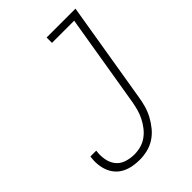

<svg xmlns="http://www.w3.org/2000/svg" viewBox="-218 -831 936 936"><g transform="rotate(-45 250.0 -363.5)"><path d="M181 8Q156 8 132.5 3.5Q109 -1 88.5 -11.5Q68 -22 53 -39.5Q38 -57 30 -78.5Q22 -100 20 -124.5Q18 -149 22 -173Q22 -173 22 -173.5Q22 -174 22 -174H62Q62 -174 62 -174Q62 -174 62 -173Q58 -146 62.5 -117.5Q67 -89 83 -68Q99 -47 125.5 -38Q152 -29 181 -29Q203 -29 225.5 -35Q248 -41 267.5 -55Q287 -69 302 -88.5Q317 -108 327.5 -129Q338 -150 344 -172Q350 -194 354 -216L434 -698H281V-735H480L393 -210Q389 -184 381.5 -157.5Q374 -131 360.5 -106Q347 -81 328.5 -58.5Q310 -36 286 -20.5Q262 -5 234.5 1.5Q207 8 181 8Z"/></g></svg>

Font: Iosevka Curly XLtObl
Style: Regular
Weight: 200
Italic angle: -9°
Monospace: yes
Designer: Belleve Invis
Foundry: Belleve Invis
Version: Version 11.1.0; ttfautohint (v1.8.3)